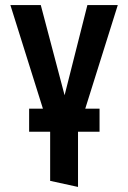

<svg xmlns="http://www.w3.org/2000/svg" viewBox="-20 -520 507 758"><path d="M95 -91V0H373V-91ZM445 -500H325L235 -144L141 -500H21L178 0V194L288 218V0Z"/></svg>

Font: Advent Pro
Style: Bold
Weight: 700
Designer: VivaRado, Andreas Kalpakidis
Foundry: VivaRado, Andreas Kalpakidis
Version: Version 3.000